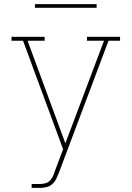

<svg xmlns="http://www.w3.org/2000/svg" viewBox="-20 -914 640 934"><path d="M134 0V-19H175Q188 -19 201 -22.5Q214 -26 223 -35.5Q232 -45 237.5 -57Q243 -69 247 -82L287 -188L92 -716H36V-735H197V-716H114L298 -217L486 -716H403V-735H564V-716H508L267 -75Q261 -60 254 -45Q247 -30 235 -19Q223 -8 207 -4Q191 0 175 0ZM150 -876V-894H450V-876Z"/></svg>

Font: Iosevka Slab Thin Extended
Style: Regular
Weight: 100
Width: 7
Monospace: yes
Designer: Belleve Invis
Foundry: Belleve Invis
Version: Version 11.1.1; ttfautohint (v1.8.3)